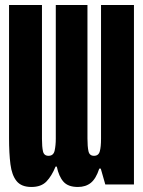

<svg xmlns="http://www.w3.org/2000/svg" viewBox="-20 -734 570 764"><path d="M105 10Q65 10 46 -13.5Q27 -37 21.5 -80.5Q16 -124 16 -184V-714H147V-181Q147 -150 151 -132Q155 -114 173 -114Q193 -114 197.5 -135Q202 -156 202 -182V-714H328V-183Q328 -151 332 -132.5Q336 -114 354 -114Q372 -114 377 -131.5Q382 -149 382 -182V-714H513V0H399L381 -63H375Q362 -23 341.5 -6.5Q321 10 290 10Q251 10 232.5 -11Q214 -32 206 -71H201Q186 -34 165 -12Q144 10 105 10Z"/></svg>

Font: Noto Sans Mono Condensed Black
Style: Regular
Weight: 900
Width: 3
Designer: Monotype Design Team
Foundry: Monotype Imaging Inc.
Version: Version 2.014